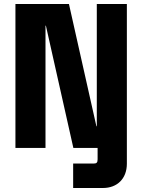

<svg xmlns="http://www.w3.org/2000/svg" viewBox="-20 -729 710 958"><path d="M57 -709V9H207V-601H209L346 9H467V66C467 82 462 87 448 87H345V209H494C565 209 613 162 613 88V-709H463V-99H461L324 -709Z"/></svg>

Font: Kalas SG
Style: Bold
Weight: 700
Designer: Kalas
Foundry: Kalas
Version: Version 2.000;FEAKit 1.0